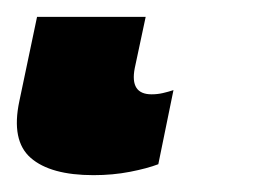

<svg xmlns="http://www.w3.org/2000/svg" viewBox="-67 32 304 228"><path d="M44 240Q-7 240 -30.5 219.5Q-54 199 -44 152L-23 52H106L93 113Q87 144 113 144Q120 144 126.5 142.5Q133 141 139 139L121 227Q108 232 87.5 236Q67 240 44 240Z"/></svg>

Font: Noto Sans ExtraCondensed ExtraBold
Style: Italic
Weight: 800
Width: 2
Italic angle: -12°
Designer: Monotype Design Team
Foundry: Monotype Imaging Inc.
Version: Version 2.013; ttfautohint (v1.8.4.7-5d5b)